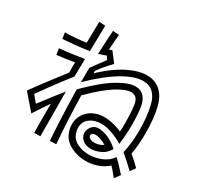

<svg xmlns="http://www.w3.org/2000/svg" viewBox="-182 -1041 1364 1322"><g transform="rotate(30 500.0 -380.0)"><path d="M295 -820 291 -616Q233 -607 181.5 -602Q130 -597 85 -594L77 -642Q114 -642 156.5 -645.5Q199 -649 243 -655L246 -823ZM941 -37Q916 -62 891 -84.5Q866 -107 839 -129Q850 -174 854.5 -222.5Q859 -271 859 -318Q859 -371 853.5 -420.5Q848 -470 838 -509Q825 -563 793.5 -592.5Q762 -622 712 -622Q648 -622 556 -569Q464 -516 344 -400Q344 -432 344.5 -462Q345 -492 345 -514Q365 -541 386.5 -571Q408 -601 424 -621L407 -648Q397 -644 382 -638.5Q367 -633 349 -628Q351 -680 353.5 -728.5Q356 -777 359 -816L409 -813Q406 -785 403.5 -754Q401 -723 399 -691Q404 -693 410.5 -695Q417 -697 422 -699L480 -623Q455 -598 430.5 -569.5Q406 -541 389 -515V-497Q484 -586 567.5 -627.5Q651 -669 716 -669Q780 -669 823.5 -631Q867 -593 885 -520Q896 -477 901 -424Q906 -371 906 -316Q906 -223 892 -148Q912 -132 932 -113.5Q952 -95 970 -77ZM871 60Q858 44 843.5 26Q829 8 813 -8Q779 23 734 38.5Q689 54 642 54Q579 54 525 27Q471 0 450 -49Q435 -85 435 -119Q435 -163 457 -198Q479 -233 518 -253Q557 -273 607 -273Q615 -273 622.5 -272.5Q630 -272 638 -271Q667 -267 695 -259Q723 -251 747 -240Q749 -257 749 -274Q749 -291 749 -309Q749 -347 747 -384Q745 -421 740 -452Q736 -481 721 -497.5Q706 -514 678 -514Q638 -514 567.5 -470.5Q497 -427 392 -323Q394 -229 398.5 -132Q403 -35 411 55L361 57Q357 4 353.5 -65.5Q350 -135 347.5 -208Q345 -281 344 -343Q463 -462 547.5 -512.5Q632 -563 685 -563Q730 -563 755 -534.5Q780 -506 787 -459Q791 -434 793.5 -397.5Q796 -361 796 -320Q796 -283 793.5 -243Q791 -203 785 -164Q739 -192 698.5 -206Q658 -220 632 -222Q628 -222 623.5 -222.5Q619 -223 614 -223Q556 -223 520 -195Q484 -167 484 -120Q484 -98 495 -68Q509 -33 550 -14Q591 5 640 5Q688 5 736 -14Q784 -33 815 -76Q838 -55 860 -31Q882 -7 903 16ZM240 63Q239 19 239 -42.5Q239 -104 239 -168Q220 -141 197.5 -106.5Q175 -72 156 -43L51 -164Q80 -205 114 -250.5Q148 -296 181.5 -339Q215 -382 241 -416V-498Q212 -493 177 -487.5Q142 -482 104 -478L96 -527Q143 -531 191 -537.5Q239 -544 289 -552Q289 -536 288.5 -512Q288 -488 287.5 -465Q287 -442 286.5 -426.5Q286 -411 286 -411Q262 -381 230.5 -339.5Q199 -298 166.5 -253.5Q134 -209 106 -169L150 -116Q170 -141 203.5 -186Q237 -231 287 -292Q287 -149 288 -63.5Q289 22 289 62ZM769 -114Q747 -73 707 -54.5Q667 -36 632 -36Q611 -36 594 -42Q566 -52 552.5 -71.5Q539 -91 539 -112Q539 -140 559 -163Q579 -186 612 -186Q615 -186 617.5 -185.5Q620 -185 623 -185Q665 -180 700.5 -161.5Q736 -143 769 -114ZM613 -137Q598 -137 590 -130.5Q582 -124 582 -115Q582 -97 609 -88Q618 -85 633 -85Q648 -85 666 -90Q684 -95 700 -107Q681 -119 660.5 -127Q640 -135 619 -137Z"/></g></svg>

Font: Train One
Style: Regular
Weight: 400
Designer: Fontworks Inc.
Foundry: Fontworks Inc.
Version: Version 1.100